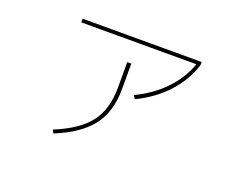

<svg xmlns="http://www.w3.org/2000/svg" viewBox="-93 -705 1186 930"><g transform="rotate(20 500.0 -240.5)"><path d="M550 -263Q637 -304 697.5 -367.5Q758 -431 784 -507H191V-526H805L804 -509Q779 -428 717 -359.5Q655 -291 562 -246ZM239 28Q361 -22 413.5 -90.5Q466 -159 466 -272V-402H487V-272Q487 -154 430 -80Q373 -6 248 45Z"/></g></svg>

Font: IBM Plex Sans JP Thin
Style: Regular
Weight: 100
Designer: Mike Abbink; Paul van der Laan; Pieter van Rosmalen; Wujin Sim; Yejin Wi; Jinhee Kim; Boomi Park; Yona Kim; Kichan Ma
Foundry: Sandoll Inc.
Version: Version 1.001